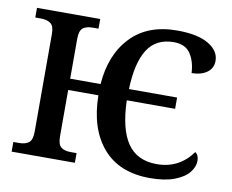

<svg xmlns="http://www.w3.org/2000/svg" viewBox="-79 -826 1135 939"><g transform="rotate(10 488.0 -357.0)"><path d="M403 -345H253V-116Q253 -75 269.5 -61.5Q286 -48 318 -48H347V0H33V-48H61Q93 -48 110 -61.5Q127 -75 127 -116V-602Q127 -640 109.5 -653Q92 -666 61 -666H33V-714H347V-666H318Q286 -666 269.5 -652.5Q253 -639 253 -598V-401H404Q415 -549 498.5 -636.5Q582 -724 728 -724Q830 -724 884 -692Q938 -660 938 -610Q938 -574 910 -553Q882 -532 833 -531Q830 -589 804.5 -627Q779 -665 722 -665Q634 -665 591.5 -598.5Q549 -532 545 -401H784V-345H544Q548 -203 596 -133Q644 -63 742 -63Q853 -63 918 -154Q936 -141 936 -113Q936 -84 913.5 -55.5Q891 -27 842.5 -8.5Q794 10 721 10Q568 10 486.5 -85Q405 -180 403 -345Z"/></g></svg>

Font: Noto Serif SemiBold
Style: Regular
Weight: 600
Designer: Monotype Design Team
Foundry: Monotype Imaging Inc.
Version: Version 1.001